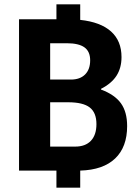

<svg xmlns="http://www.w3.org/2000/svg" viewBox="-20 -789 643 888"><path d="M351 0V79H241V0H68V-700H241V-769H351V-697Q445 -687 493.5 -643.5Q542 -600 542 -525Q542 -475 519 -439Q496 -403 447 -378V-375Q511 -351 539.5 -311Q568 -271 568 -206Q568 -109 512.5 -56Q457 -3 351 0ZM212 -421H308Q350 -421 373.5 -444.5Q397 -468 397 -510Q397 -551 370.5 -570Q344 -589 289 -589H212ZM426 -215Q426 -268 395 -292Q364 -316 295 -316H212V-111H328Q375 -111 400.5 -138Q426 -165 426 -215Z"/></svg>

Font: Sarabun
Style: Bold
Weight: 700
Designer: Suppakit Chalermlarp | Katatrad Co.,Ltd.
Foundry: Cadson Demak Co.,Ltd.
Version: Version 1.000; ttfautohint (v1.6)